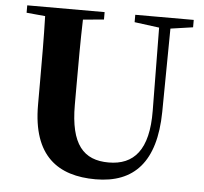

<svg xmlns="http://www.w3.org/2000/svg" viewBox="-54 -803 936 880"><g transform="rotate(5 414.5 -363.5)"><path d="M802 -747H533V-713L647 -698L651 -316C653 -135 586 -62 470 -62C355 -62 293 -129 293 -312V-406C293 -505 293 -606 296 -704L392 -713V-747H36V-713L122 -705C125 -605 125 -504 125 -406V-297C125 -61 245 20 417 20C594 20 692 -84 695 -314L699 -698L802 -713Z"/></g></svg>

Font: Noto Serif TC Black
Style: Regular
Weight: 900
Version: Version 1.001;PS 1.001;hotconv 16.6.54;makeotf.lib2.5.65590